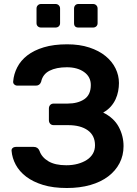

<svg xmlns="http://www.w3.org/2000/svg" viewBox="-20 -932 686 962"><path d="M373 -794Q351 -794 351 -816V-889Q351 -899 357 -905.5Q363 -912 373 -912H446Q456 -912 462.5 -905.5Q469 -899 469 -889V-816Q469 -806 462.5 -800Q456 -794 446 -794ZM186 -794Q176 -794 169.5 -800Q163 -806 163 -816V-889Q163 -899 169.5 -905.5Q176 -912 186 -912H258Q268 -912 274.5 -905.5Q281 -899 281 -889V-816Q281 -806 274.5 -800Q268 -794 258 -794ZM315 10Q246 10 195.5 -5.5Q145 -21 111 -47Q77 -73 59 -106.5Q41 -140 38 -176Q37 -185 43.5 -190.5Q50 -196 59 -196H149Q170 -196 178 -176Q189 -144 222.5 -124Q256 -104 312 -104Q343 -104 369 -111Q395 -118 414.5 -130.5Q434 -143 445 -161.5Q456 -180 456 -204Q456 -253 420 -279Q384 -305 321 -305H249Q238 -305 231.5 -312Q225 -319 225 -330V-388Q225 -399 231.5 -406Q238 -413 249 -413H318Q370 -413 402.5 -435Q435 -457 435 -506Q435 -547 401.5 -571Q368 -595 315 -595Q262 -595 228 -577.5Q194 -560 186 -522Q179 -503 160 -503H67Q58 -503 51.5 -509Q45 -515 46 -524Q49 -561 66.5 -595Q84 -629 117 -654.5Q150 -680 199.5 -695Q249 -710 317 -710Q379 -710 427.5 -694Q476 -678 509 -651Q542 -624 559 -589Q576 -554 576 -516Q576 -496 572 -475Q568 -454 559 -434.5Q550 -415 535 -398Q520 -381 497 -368Q551 -341 575 -296Q599 -251 599 -200Q599 -153 579 -114.5Q559 -76 522 -48Q485 -20 432.5 -5Q380 10 315 10Z"/></svg>

Font: Fz Rubik Med
Style: Regular
Weight: 500
Designer: Hubert and Fischer
Foundry: Hubert and Fischer
Version: Vit hóa bi FontZin.com